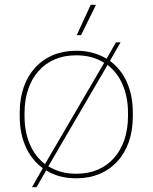

<svg xmlns="http://www.w3.org/2000/svg" viewBox="-20 -736 634 798"><path d="M317 -590 379 -716H357L299 -590ZM113 42H132L172 -28C206 -6 248 5 295 5H299C439 5 532 -97 532 -251V-269C532 -364 497 -439 437 -483L481 -560H462L423 -492C388 -513 346 -525 299 -525H295C155 -525 62 -423 62 -269V-251C62 -156 98 -80 158 -37ZM167 -54C113 -95 82 -165 82 -253V-267C82 -410 165 -506 294 -506H300C343 -506 381 -495 413 -475ZM294 -14C251 -14 213 -25 181 -45L427 -466C481 -425 512 -355 512 -267V-253C512 -110 429 -14 300 -14Z"/></svg>

Font: Fixel Text Thin
Style: Regular
Weight: 100
Width: 4
Designer: AlfaBravo + MacPaw
Foundry: Kyrylo Tkachov, Marchela Mozhyna, Serhii Makarenko, Maria Weinstein, Zakhar Kryvoshyya
Version: Version 1.211